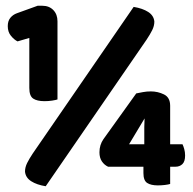

<svg xmlns="http://www.w3.org/2000/svg" viewBox="-20 -641 670 668"><path d="M82 -509 41 -497Q29 -503 18 -516.5Q7 -530 7 -550Q7 -568 16 -579Q25 -590 39 -595L111 -621H127Q151 -621 165.5 -606Q180 -591 180 -567V-295Q174 -293 161.5 -291Q149 -289 135 -289Q109 -289 95.5 -298Q82 -307 82 -335ZM479 -61H356Q343 -67 334.5 -79.5Q326 -92 326 -111Q326 -137 340 -157L454 -316Q464 -318 477 -320.5Q490 -323 505 -323Q529 -323 550.5 -312.5Q572 -302 572 -273V-139H615Q618 -133 621 -122.5Q624 -112 624 -100Q624 -79 614.5 -70Q605 -61 591 -61H572V-1Q566 1 554 2.5Q542 4 529 4Q505 4 492 -4.5Q479 -13 479 -39ZM482 -176Q482 -184 482 -198.5Q482 -213 483 -229L429 -139H482ZM445 -617Q476 -612 495.5 -599.5Q515 -587 517 -566Q517 -551 509.5 -536Q502 -521 490 -503L139 7Q108 2 88.5 -10.5Q69 -23 67 -44Q67 -59 74.5 -74Q82 -89 94 -107Z"/></svg>

Font: Baloo Bhai 2 ExtraBold
Style: Regular
Weight: 800
Designer: Supriya Tembe, Noopur Datye and Ek Type
Foundry: Ek Type
Version: Version 1.640;PS 1.000;hotconv 16.6.51;makeotf.lib2.5.65220;